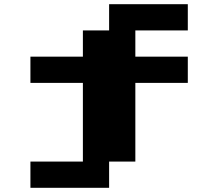

<svg xmlns="http://www.w3.org/2000/svg" viewBox="-20 -1020 1040 915"><path d="M125 -125V-250H375V-625H125V-750H375V-875H500V-1000H875V-875H625V-750H875V-625H625V-250H500V-125Z"/></svg>

Font: Press Start 2P
Style: Regular
Weight: 400
Designer: CodeMan38
Foundry: CodeMan38
Version: Version 3.000